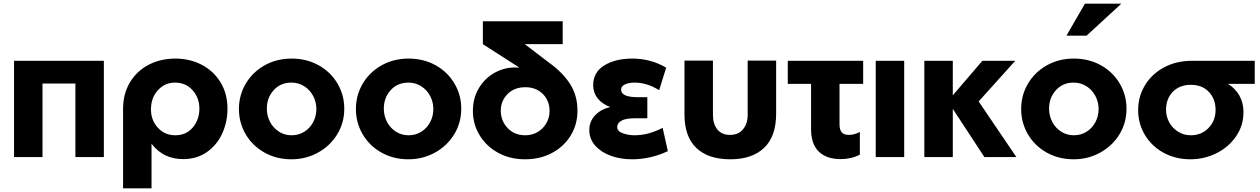

<svg xmlns="http://www.w3.org/2000/svg" viewBox="-20 -850 6821 1039"><path d="M56 -521V0H210V-398H388V0H542V-521Z M1059 -262Q1059 -321 1022 -362Q985 -403 927 -403Q872 -403 834.5 -362Q797 -321 797 -258Q797 -199 834.5 -158.5Q872 -118 929 -118Q988 -118 1023.5 -160.5Q1059 -203 1059 -262ZM929 -533Q1008 -533 1072.5 -499Q1137 -465 1174 -403.5Q1211 -342 1211 -261Q1211 -190 1182.5 -127.5Q1154 -65 1099.5 -27Q1045 11 971 11Q918 11 876 -9Q834 -29 800 -72V169H646V-261Q646 -342 683 -404Q720 -466 784.5 -499.5Q849 -533 929 -533Z M1843 -262Q1843 -336 1806 -398.5Q1769 -461 1704 -497Q1639 -533 1558 -533Q1477 -533 1412 -496.5Q1347 -460 1310 -397.5Q1273 -335 1273 -260Q1273 -186 1309.5 -123.5Q1346 -61 1411 -24.5Q1476 12 1557 12Q1635 12 1700.5 -24Q1766 -60 1804.5 -122.5Q1843 -185 1843 -262ZM1692 -260Q1692 -222 1675 -189.5Q1658 -157 1627.5 -137.5Q1597 -118 1558 -118Q1520 -118 1489.5 -137.5Q1459 -157 1441.5 -190Q1424 -223 1424 -262Q1424 -321 1461 -362Q1498 -403 1557 -403Q1595 -403 1626 -383.5Q1657 -364 1674.5 -331Q1692 -298 1692 -260Z M2476 -262Q2476 -336 2439 -398.5Q2402 -461 2337 -497Q2272 -533 2191 -533Q2110 -533 2045 -496.5Q1980 -460 1943 -397.5Q1906 -335 1906 -260Q1906 -186 1942.5 -123.5Q1979 -61 2044 -24.5Q2109 12 2190 12Q2268 12 2333.5 -24Q2399 -60 2437.5 -122.5Q2476 -185 2476 -262ZM2325 -260Q2325 -222 2308 -189.5Q2291 -157 2260.5 -137.5Q2230 -118 2191 -118Q2153 -118 2122.5 -137.5Q2092 -157 2074.5 -190Q2057 -223 2057 -262Q2057 -321 2094 -362Q2131 -403 2190 -403Q2228 -403 2259 -383.5Q2290 -364 2307.5 -331Q2325 -298 2325 -260Z M2954 -249Q2954 -215 2937.5 -185Q2921 -155 2891 -136.5Q2861 -118 2822 -118Q2764 -118 2727 -157Q2690 -196 2690 -251Q2690 -304 2726.5 -341Q2763 -378 2823 -378Q2881 -378 2917.5 -341.5Q2954 -305 2954 -249ZM3025 -611V-735H2593V-611L2791 -484Q2783 -485 2768 -485Q2707 -485 2654.5 -455Q2602 -425 2570.5 -371.5Q2539 -318 2539 -250Q2539 -178 2575.5 -118Q2612 -58 2676 -23Q2740 12 2821 12Q2903 12 2967.5 -22.5Q3032 -57 3068.5 -117Q3105 -177 3105 -251Q3105 -333 3065 -395.5Q3025 -458 2951 -511L2820 -611Z M3413 -118Q3448 -118 3483.5 -126.5Q3519 -135 3566 -158L3594 -32Q3500 12 3400 12Q3338 12 3285.5 -7Q3233 -26 3201 -62Q3169 -98 3169 -146Q3169 -191 3198.5 -224Q3228 -257 3282 -271Q3237 -288 3213.5 -318.5Q3190 -349 3190 -389Q3190 -459 3250 -496Q3310 -533 3401 -533Q3501 -533 3585 -484L3547 -362Q3481 -403 3414 -403Q3382 -403 3361.5 -393Q3341 -383 3341 -365Q3341 -324 3432 -324H3483V-210H3416Q3366 -210 3343 -197Q3320 -184 3320 -163Q3320 -139 3351 -128.5Q3382 -118 3413 -118Z M4026 -522V-228Q4026 -181 4001 -150.5Q3976 -120 3931 -120Q3885 -120 3861.5 -150Q3838 -180 3838 -228V-522H3684V-231Q3684 -111 3748 -49.5Q3812 12 3932 12Q4050 12 4115 -50Q4180 -112 4180 -234V-522Z M4651 -521V-396H4523V-178Q4523 -148 4535 -134Q4547 -120 4573 -120Q4604 -120 4633 -136V-13Q4587 11 4529 11Q4453 11 4411 -29.5Q4369 -70 4369 -152V-396H4243V-521Z M4873 -521H4719V0H4873Z M5136 -521H4982V0H5136V-261L5307 0H5480L5276 -301L5474 -521H5296L5136 -334Z M6076 -262Q6076 -336 6039 -398.5Q6002 -461 5937 -497Q5872 -533 5791 -533Q5710 -533 5645 -496.5Q5580 -460 5543 -397.5Q5506 -335 5506 -260Q5506 -186 5542.5 -123.5Q5579 -61 5644 -24.5Q5709 12 5790 12Q5868 12 5933.5 -24Q5999 -60 6037.5 -122.5Q6076 -185 6076 -262ZM5925 -260Q5925 -222 5908 -189.5Q5891 -157 5860.5 -137.5Q5830 -118 5791 -118Q5753 -118 5722.5 -137.5Q5692 -157 5674.5 -190Q5657 -223 5657 -262Q5657 -321 5694 -362Q5731 -403 5790 -403Q5828 -403 5859 -383.5Q5890 -364 5907.5 -331Q5925 -298 5925 -260ZM5751 -657H5860L6048 -830H5851Z M6709 -244Q6709 -170 6668.5 -111.5Q6628 -53 6562 -20.5Q6496 12 6423 12Q6341 12 6276.5 -23.5Q6212 -59 6175.5 -120Q6139 -181 6139 -254Q6139 -327 6175.5 -388Q6212 -449 6278.5 -485Q6345 -521 6431 -521H6770V-396H6625Q6665 -372 6687 -332.5Q6709 -293 6709 -244ZM6558 -254Q6558 -315 6521.5 -353Q6485 -391 6424 -391Q6363 -391 6326.5 -353Q6290 -315 6290 -256Q6290 -220 6307 -188.5Q6324 -157 6355 -137.5Q6386 -118 6424 -118Q6482 -118 6520 -157.5Q6558 -197 6558 -254Z"/></svg>

Font: Geom
Style: Bold
Weight: 700
Version: Version 1.102